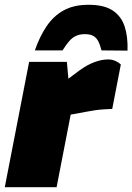

<svg xmlns="http://www.w3.org/2000/svg" viewBox="-26 -784 554 804"><path d="M-6 0 96 -525H254L263 -425L217 -422L308 -490Q340 -513 370 -524Q400 -535 425 -535Q455 -536 480 -514L444 -328Q426 -327 408.5 -326Q391 -325 373 -322.5Q355 -320 335 -316L270 -304L211 0ZM345 -764Q410 -764 446 -740Q482 -716 496 -673Q510 -630 508 -572L399 -573Q393 -597 385 -612Q377 -627 364 -634Q351 -641 329 -641Q309 -641 293 -634Q277 -627 264 -612Q251 -597 236 -573H120Q140 -631 169 -674Q198 -717 240.5 -740.5Q283 -764 345 -764Z"/></svg>

Font: REM Black
Style: Italic
Weight: 900
Italic angle: -11°
Designer: Octavio Pardo
Foundry: Ashler Design
Version: Version 1.005;gftools[0.9.28]